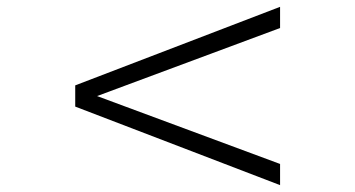

<svg xmlns="http://www.w3.org/2000/svg" viewBox="-20 -581 1040 562"><path d="M200.2 -269V-331.1L799.8 -561V-499L264.2 -299.8L799.8 -101.1V-39.1Z"/></svg>

Font: Charis SIL
Style: Italic
Weight: 400
Italic angle: -11°
Foundry: SIL International
Version: Version 4.112